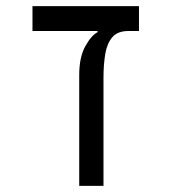

<svg xmlns="http://www.w3.org/2000/svg" viewBox="-20 -606 626 626"><path d="M433.1 -585.9V-504.9H398.4Q363.8 -504.9 346.4 -484.9Q329.1 -464.8 323.2 -430.2Q317.4 -395.5 317.4 -352.1V0H238.3V-361.3Q238.3 -418.9 257.6 -454.3Q276.9 -489.7 297.9 -501V-504.9H85.9V-585.9Z"/></svg>

Font: Cascadia Mono NF SemiLight
Style: Regular
Weight: 350
Monospace: yes
Designer: Aaron Bell
Foundry: Saja Typeworks
Version: Version 2404.023; ttfautohint (v1.8.4)